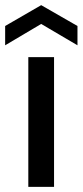

<svg xmlns="http://www.w3.org/2000/svg" viewBox="-42 -726 321 746"><path d="M68 0V-504H168V0ZM-22 -550V-625L118 -706L259 -625V-550L118 -633Z"/></svg>

Font: DM Sans Medium
Style: Regular
Weight: 500
Designer: Colophon Foundry, Jonny Pinhorn
Foundry: Colophon Foundry
Version: Version 4.004; ttfautohint (v1.8.4.7-5d5b)